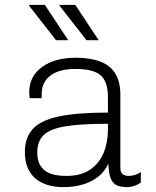

<svg xmlns="http://www.w3.org/2000/svg" viewBox="-20 -758 640 788"><path d="M243 10Q164 10 123 -27.5Q82 -65 82 -133Q82 -192 114 -228Q146 -264 221 -280Q296 -296 423 -296V-360Q423 -423 393 -449Q363 -475 290 -475Q223 -475 187 -448Q151 -421 151 -371V-355H102Q100 -373 100 -382Q100 -381 100 -381Q100 -381 100 -381Q100 -444 152 -482.5Q204 -521 290 -521Q384 -521 429 -484Q474 -447 474 -370V-69Q474 -50 483.5 -43Q493 -36 508 -36Q535 -36 558 -52V-9Q546 0 531 5Q516 10 500 10Q476 10 459.5 2.5Q443 -5 434.5 -25.5Q426 -46 425 -86Q406 -48 375 -27Q344 -6 309.5 2Q275 10 243 10ZM253 -36Q312 -36 349.5 -61.5Q387 -87 405 -130Q423 -173 423 -226V-250Q311 -250 248 -239.5Q185 -229 159 -203.5Q133 -178 133 -132Q133 -84 161.5 -60Q190 -36 253 -36ZM100 -382Q100 -383 100 -385Q99 -389 99 -391Q99 -391 99 -391Q99 -391 100 -386Q100 -384 100 -382ZM335 -593 224 -735 225 -738H289L385 -593ZM210 -593 99 -735 100 -738H164L260 -593Z"/></svg>

Font: Chivo Mono Medium Thin
Style: Regular
Weight: 250
Monospace: yes
Version: Version 1.008